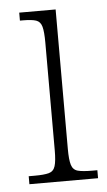

<svg xmlns="http://www.w3.org/2000/svg" viewBox="-45 -567 335 599"><g transform="rotate(-5 123.0 -268.0)"><path d="M23 0V-25H42Q71 -25 86 -29Q101 -33 106 -49Q111 -65 111 -98V-436Q111 -470 106.5 -486Q102 -502 88.5 -506.5Q75 -511 48 -511H38V-536H152V-99Q152 -65 157 -49Q162 -33 177 -29Q192 -25 222 -25H238V0Z"/></g></svg>

Font: Noto Serif Bengali Condensed ExtraLight
Style: Regular
Weight: 200
Width: 3
Designer: Juan Bruce, Universal Thirst, Indian Type Foundry and the Monotype Design Team.
Foundry: Monotype Imaging Inc.
Version: Version 2.003; ttfautohint (v1.8.4.7-5d5b)